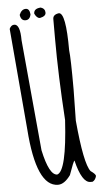

<svg xmlns="http://www.w3.org/2000/svg" viewBox="-65 -1025 585 1092"><g transform="rotate(-5 227.5 -478.5)"><path d="M310.5 -944.3Q350.6 -944.3 350.6 -729.5Q356.4 -686.5 356.4 -504.9L353.5 -327.1Q376 -79.1 412.1 -34.2Q440.4 -14.6 440.4 -3.9Q434.6 19.5 418 27.3H406.2Q357.4 27.3 326.2 -101.6Q320.3 -99.6 293 -21.5Q257.8 27.3 221.7 27.3Q97.7 27.3 74.2 -301.8L24.4 -879.9Q34.2 -901.4 51.8 -901.4Q85.9 -901.4 85.9 -809.6L144.5 -175.8Q175.8 -31.2 221.7 -31.2Q275.4 -45.9 293 -335.9Q276.4 -592.8 276.4 -799.8V-914.1Q276.4 -939.5 310.5 -944.3ZM125 -985.4Q146.5 -985.4 149.4 -952.1Q143.6 -920.9 118.2 -920.9Q92.8 -920.9 87.9 -954.1Q100.6 -985.4 125 -985.4ZM210.9 -985.4Q235.4 -977.5 235.4 -954.1Q235.4 -933.6 201.2 -926.8Q183.6 -926.8 170.9 -954.1Q170.9 -983.4 210.9 -985.4Z"/></g></svg>

Font: Sue Ellen Francisco
Style: Regular
Weight: 400
Designer: Kimberly Geswein
Foundry: Kimberly Geswein
Version: Version 1.002 2007